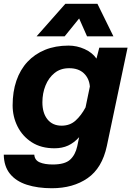

<svg xmlns="http://www.w3.org/2000/svg" viewBox="-21 -809 697 1019"><path d="M491 -498 506 -556H656L546 -34Q521 83 444 136.5Q367 190 254 190Q179 190 121.5 171.5Q64 153 32 113.5Q0 74 -1 12H161Q163 41 189.5 52.5Q216 64 259 64Q323 64 351 38.5Q379 13 389 -33L399 -81Q372 -51 340.5 -36.5Q309 -22 268 -22Q197 -22 147.5 -54Q98 -86 72 -138Q46 -190 46 -250Q46 -322 66 -380.5Q86 -439 124.5 -480.5Q163 -522 218 -544.5Q273 -567 343 -567Q387 -567 428 -548.5Q469 -530 491 -498ZM306 -142Q350 -142 380 -169Q410 -196 433 -239L456 -350Q452 -394 423.5 -420.5Q395 -447 346 -447Q300 -447 268.5 -421.5Q237 -396 220.5 -355Q204 -314 204 -266Q204 -209 231 -175.5Q258 -142 306 -142ZM173 -616 326 -789H496L581 -616H441L399 -711L322 -616Z"/></svg>

Font: Azeret Mono Thin
Style: Bold Italic
Weight: 700
Italic angle: -12°
Version: Version 1.002